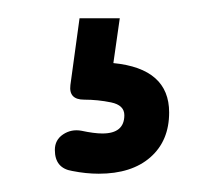

<svg xmlns="http://www.w3.org/2000/svg" viewBox="-20 -35 240 210"><path d="M111 -15 104 34Q165 40 165 88Q165 119 144.5 137Q124 155 88 155Q74 155 59 152Q40 149 40 129Q40 118 49 112Q58 106 69 108Q83 111 92 111Q116 111 116 91Q116 80 101.5 77Q87 74 72 74Q55 74 57 58L67 -15Z"/></svg>

Font: Dongle
Style: Regular
Weight: 400
Designer: Yanghee Ryu
Foundry: Yanghee Ryu
Version: Version 2.000